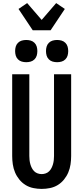

<svg xmlns="http://www.w3.org/2000/svg" viewBox="-20 -1216 540 1244"><path d="M250 8Q223 8 196 2.5Q169 -3 146 -17Q123 -31 105.5 -52.5Q88 -74 77.5 -99Q67 -124 63 -151Q59 -178 59 -205V-735H170V-205Q170 -192 171.5 -178.5Q173 -165 176.5 -152.5Q180 -140 186 -128Q192 -116 201.5 -106.5Q211 -97 224 -92.5Q237 -88 250 -88Q263 -88 276 -92.5Q289 -97 298.5 -106.5Q308 -116 314 -128Q320 -140 323.5 -152.5Q327 -165 328.5 -178.5Q330 -192 330 -205V-735H441V-205Q441 -178 437 -151Q433 -124 422.5 -99Q412 -74 394.5 -52.5Q377 -31 354 -17Q331 -3 304 2.5Q277 8 250 8ZM350 -813Q335 -813 321 -817Q307 -821 296.5 -831.5Q286 -842 282 -856Q278 -870 278 -885Q278 -900 282 -914Q286 -928 296.5 -938.5Q307 -949 321 -953Q335 -957 350 -957Q365 -957 379 -953Q393 -949 403.5 -938.5Q414 -928 418 -914Q422 -900 422 -885Q422 -870 418 -856Q414 -842 403.5 -831.5Q393 -821 379 -817Q365 -813 350 -813ZM150 -813Q135 -813 121 -817Q107 -821 96.5 -831.5Q86 -842 82 -856Q78 -870 78 -885Q78 -900 82 -914Q86 -928 96.5 -938.5Q107 -949 121 -953Q135 -957 150 -957Q165 -957 179 -953Q193 -949 203.5 -938.5Q214 -928 218 -914Q222 -900 222 -885Q222 -870 218 -856Q214 -842 203.5 -831.5Q193 -821 179 -817Q165 -813 150 -813ZM192 -1020 100 -1158 156 -1196 250 -1087 344 -1196 400 -1158 308 -1020Z"/></svg>

Font: Iosevka Fixed
Style: Bold
Weight: 700
Monospace: yes
Designer: Belleve Invis
Foundry: Belleve Invis
Version: Version 32.3.0